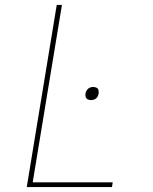

<svg xmlns="http://www.w3.org/2000/svg" viewBox="-20 -755 616 775"><path d="M88 0H432L435 -19H112L230 -735H209ZM347 -351Q355 -351 362 -354Q369 -357 373 -363.5Q377 -370 378 -377Q379 -384 377.5 -391Q376 -398 369.5 -401Q363 -404 356 -404Q349 -404 342 -401Q335 -398 330.5 -391Q326 -384 325 -377Q324 -370 326 -363.5Q328 -357 334 -354Q340 -351 347 -351Z"/></svg>

Font: Iosevka Sparkle Thin
Style: Italic
Weight: 100
Italic angle: -9°
Designer: Belleve Invis
Foundry: Belleve Invis
Version: Version 4.5.0; ttfautohint (v1.8.3)